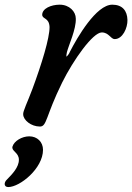

<svg xmlns="http://www.w3.org/2000/svg" viewBox="-82 -525 554 804"><path d="M15.1 -45.9C15.6 -22 48.3 4.9 85.4 4.9C114.7 4.9 108.9 -38.6 178.2 -179.2C224.6 -272.9 306.6 -389.2 344.2 -389.2C374 -389.2 381.3 -361.3 398.4 -361.3C431.6 -361.3 452.6 -408.2 451.7 -441.4C450.7 -480 430.7 -505.4 388.2 -505.4C320.8 -505.4 241.7 -368.7 210.4 -307.6C209 -302.2 201.7 -292 196.3 -287.6C195.3 -292.5 196.8 -298.8 198.2 -306.6C205.6 -335.9 237.3 -402.8 235.4 -447.3C235.4 -476.6 208.5 -505.4 168 -505.4C131.8 -505.4 94.7 -489.3 94.7 -462.9C95.7 -443.8 123.5 -452.1 125.5 -412.1C126 -365.7 92.3 -256.3 53.7 -152.3C33.2 -97.2 13.2 -58.1 15.1 -45.9ZM-29.8 88.9C-34.7 108.4 -2.9 113.3 -2.9 144C-2.9 175.8 -31.2 204.6 -52.7 226.6C-66.4 238.8 -66.4 258.3 -47.4 258.3C1.5 258.3 98.1 180.2 98.1 102.5C98.1 69.3 73.7 45.9 40.5 45.9C9.8 45.9 -22.9 65.4 -29.8 88.9Z"/></svg>

Font: Courgette
Style: Regular
Weight: 400
Designer: Karolina Lach
Foundry: Karolina Lach
Version: Version 1.002